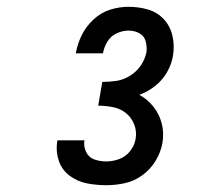

<svg xmlns="http://www.w3.org/2000/svg" viewBox="-20 -838 616 565"><path d="M293 -293Q320 -293 347.5 -299Q375 -305 399 -322.5Q423 -340 438 -365Q453 -390 458 -417Q463 -447 456 -474.5Q449 -502 431.5 -524Q414 -546 390 -559Q415 -568 436.5 -585Q458 -602 471.5 -625.5Q485 -649 489 -674Q494 -704 487.5 -732.5Q481 -761 462 -781.5Q443 -802 415.5 -810Q388 -818 358 -818Q331 -818 304 -809.5Q277 -801 255 -780.5Q233 -760 220.5 -734.5Q208 -709 203 -681H283Q286 -699 296 -715.5Q306 -732 323.5 -740Q341 -748 358 -748Q375 -748 389.5 -740.5Q404 -733 408.5 -717Q413 -701 411 -685Q407 -664 394.5 -645.5Q382 -627 362.5 -615Q343 -603 322.5 -600Q302 -597 281 -597L269 -527Q292 -527 313.5 -522.5Q335 -518 351 -505Q367 -492 375 -471.5Q383 -451 379 -429Q376 -410 363 -393.5Q350 -377 331 -370Q312 -363 293 -363Q275 -363 258.5 -368.5Q242 -374 234 -389.5Q226 -405 228 -423L229 -425H149L148 -420Q144 -390 153.5 -363.5Q163 -337 185.5 -320.5Q208 -304 235.5 -298.5Q263 -293 293 -293Z"/></svg>

Font: Iosevka Sparkle
Style: Italic
Weight: 400
Italic angle: -9°
Designer: Belleve Invis
Foundry: Belleve Invis
Version: Version 4.5.0; ttfautohint (v1.8.3)